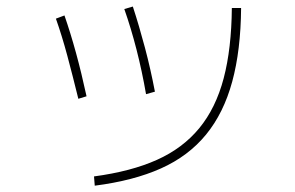

<svg xmlns="http://www.w3.org/2000/svg" viewBox="-20 -606 920 599"><path d="M273.3 -55.6Q388.9 -71.1 469.4 -107.2Q550 -143.3 601.7 -206.1Q653.3 -268.9 677.8 -361.7Q702.2 -454.4 703.3 -581.1H732.2Q731.1 -448.9 704.4 -351.1Q677.8 -253.3 622.8 -186.1Q567.8 -118.9 482.2 -80.6Q396.7 -42.2 275.6 -26.7ZM224.4 -297.8Q206.7 -370 190 -432.2Q173.3 -494.4 154.4 -547.8L181.1 -557.8Q200 -503.3 217.2 -440.6Q234.4 -377.8 250 -305.6ZM435.6 -312.2Q423.3 -383.3 406.1 -450.6Q388.9 -517.8 367.8 -577.8L394.4 -585.6Q414.4 -524.4 432.2 -457.2Q450 -390 463.3 -320Z"/></svg>

Font: Paperlogy 1 Thin
Style: Regular
Weight: 250
Designer: redesigned by Lee Juim, glyphs from Gmarket Sans & Montserrat
Foundry: PT&
Version: Version 1.001